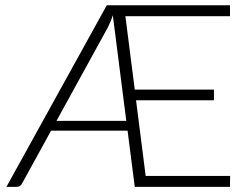

<svg xmlns="http://www.w3.org/2000/svg" viewBox="-20 -728 968 748"><path d="M472 -257 419.5 -668.5Q415.5 -655.5 410.5 -644Q405.5 -632.5 400 -621L200 -257ZM876.5 -42.5 876 0H505L477 -219H179L65.5 -12.5Q59 0 44.5 0H5L396 -707.5H876V-665H468.5L505 -379H813.5V-337.5H510L547.5 -42.5Z"/></svg>

Font: LatoLatin Light
Style: Regular
Weight: 300
Designer: Lukasz Dziedzic with Adam Twardoch and Botio Nikoltchev
Foundry: tyPoland Lukasz Dziedzic
Version: Version 2.015; 2015-08-06; http://www.latofonts.com/